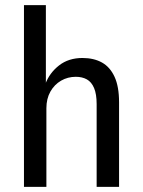

<svg xmlns="http://www.w3.org/2000/svg" viewBox="-20 -725 554 745"><path d="M73 0V-705H158V-399H156Q172 -442 209 -471Q246 -500 300 -500Q344 -500 375.5 -482.5Q407 -465 424.5 -427Q442 -389 442 -328V0H355V-321Q355 -360 345 -383.5Q335 -407 317 -417Q299 -427 274 -427Q243 -427 217 -412Q191 -397 175.5 -369.5Q160 -342 160 -305V0Z"/></svg>

Font: Nunito Sans 10pt Condensed Medium
Style: Regular
Weight: 500
Width: 3
Designer: Vernon Adams
Foundry: Vernon Adams
Version: Version 3.101;gftools[0.9.27]